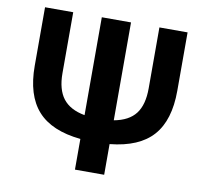

<svg xmlns="http://www.w3.org/2000/svg" viewBox="-80 -818 972 906"><g transform="rotate(10 405.5 -365.0)"><path d="M476 -261Q547 -274 579.5 -316.5Q612 -359 612 -438V-730H747V-450Q747 -309 681.5 -235Q616 -161 476 -147V0H336V-147Q196 -161 130 -235Q64 -309 64 -450V-730H199V-438Q199 -360 232 -317Q265 -274 336 -261V-730H476Z"/></g></svg>

Font: Mplus 1p Bold
Style: Bold
Weight: 700
Version: Version 1.061